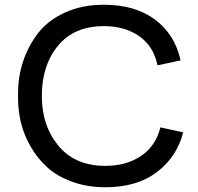

<svg xmlns="http://www.w3.org/2000/svg" viewBox="-20 -770 835 808"><path d="M423 18Q346 18 282.5 -5.5Q219 -29 178 -66.5Q137 -104 108.5 -154Q80 -204 68 -254.5Q56 -305 56 -356V-378Q56 -447 77 -511Q98 -575 139.5 -629.5Q181 -684 253 -717Q325 -750 417 -750Q549 -750 632.5 -687.5Q716 -625 740 -516L643 -495Q626 -576 565.5 -618Q505 -660 417 -660Q292 -660 224 -577.5Q156 -495 156 -366Q156 -241 226 -156.5Q296 -72 423 -72Q512 -72 574 -114Q636 -156 655 -234L751 -213Q724 -109 640 -45.5Q556 18 423 18Z"/></svg>

Font: Cazoo Sans
Style: Regular
Weight: 400
Designer: Jonathan Barnbrook, Julián Moncada
Foundry: Barnbrook Fonts
Version: Version 2.000;Glyphs 3.3 (3337)